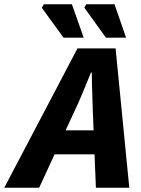

<svg xmlns="http://www.w3.org/2000/svg" viewBox="-84 -877 659 897"><path d="M-64 0 278 -651H456L520 0H364L350 -349Q349 -396 347 -442Q345 -488 345 -538H341Q321 -489 302 -443Q283 -397 260 -349L99 0ZM110 -156 136 -268H436L410 -156ZM213 -701 111 -841 121 -857H252L307 -701ZM411 -701 310 -841 319 -857H451L505 -701Z"/></svg>

Font: Source Sans 3 ExtraBold
Style: Italic
Weight: 800
Italic angle: -11°
Version: Version 3.052;hotconv 1.1.0;makeotfexe 2.6.0